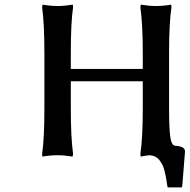

<svg xmlns="http://www.w3.org/2000/svg" viewBox="-20 -671 820 830"><path d="M653.8 -645Q685.5 -645 720.2 -650.9L721.2 -639.2Q710.9 -571.3 710.9 -442.9V-202.1Q710.9 -116.2 716.1 -79.3Q721.2 -42.5 736.8 -41Q761.7 -39.1 770.8 -32.7Q779.8 -26.4 779.8 -16.1L768.1 130.9Q768.1 131.8 767.1 135.3Q766.1 138.7 766.1 139.2H705.1L703.1 130.9V131.8Q700.2 110.8 698 98.6Q695.8 86.4 691.7 69.3Q687.5 52.2 682.4 42.2Q677.2 32.2 669.7 22Q662.1 11.7 651.4 6.3Q640.6 1 627 0Q609.9 1.5 587.9 5.9L586.9 -5.9Q597.2 -75.7 597.2 -202.1V-319.8H286.1V-202.1Q286.1 -76.2 295.9 -5.9L293.9 5.9Q257.8 0 229 0Q197.3 0 163.1 5.9L162.1 -5.9Q171.9 -72.3 171.9 -202.1V-442.9Q171.9 -568.8 162.1 -639.2L164.1 -650.9Q198.7 -645 229 -645Q258.8 -645 294.9 -650.9L295.9 -639.2Q286.1 -574.2 286.1 -442.9V-373H597.2V-442.9Q597.2 -565.4 586.9 -639.2L588.9 -650.9Q625 -645 653.8 -645Z"/></svg>

Font: Linear Smooth
Style: Bold
Weight: 700
Designer: Philipp H. Poll, Flanker
Foundry: Philipp H. Poll, reworked by Flanker
Version: Version 1.061 | FøM Fix